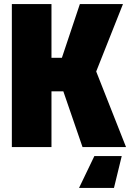

<svg xmlns="http://www.w3.org/2000/svg" viewBox="-20 -720 639 940"><path d="M38 0V-700H232V-437H283L371 -700H582L451 -370L597 0H384L290 -273H232V0ZM576 44 538 200H367L442 44Z"/></svg>

Font: Tektur SemiCondensed ExtraBold
Style: Regular
Weight: 800
Width: 4
Designer: Adam Jagosz
Foundry: Adam Jagosz
Version: Version 1.005;gftools[0.9.30]